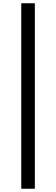

<svg xmlns="http://www.w3.org/2000/svg" viewBox="-20 -870 344 1173"><path d="M109.9 283.2V-850.1H192.9V283.2Z"/></svg>

Font: Source Han Serif JP Heavy
Style: Regular
Weight: 900
Designer: Ryoko NISHIZUKA  (kana & ideographs); Frank Grießhammer (Latin, Greek & Cyrillic); Wenlong ZHANG  (bopomofo); Sandoll Co
Foundry: Adobe Systems Incorporated
Version: Version 1.001;PS 1.001;hotconv 16.6.54;makeotf.lib2.5.65590